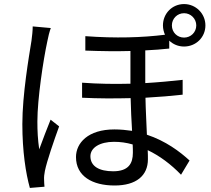

<svg xmlns="http://www.w3.org/2000/svg" viewBox="-20 -879 1040 945"><path d="M141 -749C141 -728 138 -702 135 -679C122 -598 90 -413 90 -268C90 -134 107 -25 127 46L199 40C198 30 197 16 197 6C196 -6 198 -24 201 -38C211 -87 246 -188 271 -257L229 -290C213 -250 189 -189 173 -144C166 -193 164 -233 164 -281C164 -392 193 -584 213 -676C216 -694 224 -725 230 -741ZM886 -814C919 -814 946 -787 946 -754C946 -720 919 -694 886 -694C852 -694 826 -720 826 -754C826 -787 852 -814 886 -814ZM634 -127C634 -75 613 -36 537 -36C469 -36 425 -60 425 -110C425 -152 471 -181 541 -181C572 -181 602 -177 633 -168C634 -152 634 -138 634 -127ZM813 -679C832 -661 857 -650 886 -650C944 -650 991 -695 991 -754C991 -812 944 -859 886 -859C827 -859 782 -812 782 -754C782 -737 786 -722 792 -708C680 -694 549 -690 400 -701V-630C479 -627 553 -626 622 -628V-467C545 -465 464 -466 384 -472V-398C463 -394 545 -394 623 -396C624 -344 627 -285 630 -235C602 -239 574 -242 543 -242C413 -242 354 -175 354 -106C354 -12 434 34 544 34C650 34 708 -14 708 -95C708 -108 708 -123 707 -140C766 -112 822 -70 871 -19L913 -89C865 -133 796 -185 703 -216C701 -273 697 -337 696 -398C764 -402 827 -407 879 -413V-486C824 -480 762 -474 695 -470V-631C737 -633 776 -636 813 -640Z"/></svg>

Font: Noto Sans Mono CJK JP Regular
Style: Regular
Weight: 400
Designer: Ryoko NISHIZUKA (kana & ideographs); Paul D. Hunt (Latin, Greek & Cyrillic); Wenlong ZHANG (bopomofo); Sandoll Communica
Foundry: Adobe Systems Incorporated
Version: Version 1.004;PS 1.004;hotconv 1.0.82;makeotf.lib2.5.63406